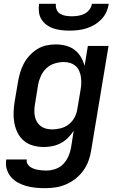

<svg xmlns="http://www.w3.org/2000/svg" viewBox="-20 -760 640 1003"><path d="M215 223Q190 223 165 220.5Q140 218 117 211.5Q94 205 73 193.5Q52 182 37 164Q22 146 15 122.5Q8 99 13 73H120Q118 85 123 95Q128 105 136.5 111Q145 117 155.5 121Q166 125 177 127Q188 129 199.5 130Q211 131 223 131Q245 131 269 123Q293 115 310 97.5Q327 80 337 57.5Q347 35 351 12L365 -77Q352 -57 335 -40Q318 -23 297 -12Q276 -1 253.5 3.5Q231 8 209 8Q180 8 153 0.5Q126 -7 105.5 -24Q85 -41 72.5 -65.5Q60 -90 55 -117.5Q50 -145 51 -174Q52 -203 57 -232L74 -332Q78 -356 85 -380Q92 -404 104 -427Q116 -450 134 -469.5Q152 -489 174 -503Q196 -517 221 -522.5Q246 -528 270 -528Q297 -528 323 -521.5Q349 -515 369 -500Q389 -485 402 -463Q415 -441 422 -416L439 -520H547L456 27Q452 54 442 81Q432 108 415 131.5Q398 155 374.5 173.5Q351 192 324 203.5Q297 215 269.5 219Q242 223 215 223ZM253 -84Q275 -84 298 -90Q321 -96 340 -111Q359 -126 370 -147.5Q381 -169 384 -191L401 -291Q404 -308 404.5 -325.5Q405 -343 402.5 -359Q400 -375 393.5 -390Q387 -405 374.5 -415.5Q362 -426 346.5 -431Q331 -436 313 -436Q290 -436 265.5 -428.5Q241 -421 222.5 -403.5Q204 -386 193.5 -363Q183 -340 179 -317L163 -217Q160 -201 159.5 -184.5Q159 -168 162 -152.5Q165 -137 173 -123.5Q181 -110 193 -101Q205 -92 220.5 -88Q236 -84 253 -84ZM343 -600Q321 -600 300 -602.5Q279 -605 259.5 -611.5Q240 -618 223.5 -630Q207 -642 196.5 -659Q186 -676 183.5 -697Q181 -718 184 -740H272Q270 -724 276 -709.5Q282 -695 295 -687.5Q308 -680 323.5 -677.5Q339 -675 355 -675Q371 -675 387.5 -677.5Q404 -680 420 -687.5Q436 -695 447 -709.5Q458 -724 460 -740H548Q545 -718 535.5 -697Q526 -676 509.5 -659Q493 -642 472.5 -630Q452 -618 430.5 -611.5Q409 -605 387 -602.5Q365 -600 343 -600Z"/></svg>

Font: Iosevka Aile Semibold Oblique
Style: Regular
Weight: 600
Italic angle: -9°
Designer: Belleve Invis
Foundry: Belleve Invis
Version: Version 31.1.0; ttfautohint (v1.8.4)